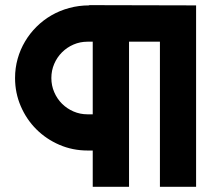

<svg xmlns="http://www.w3.org/2000/svg" viewBox="-20 -721 848 741"><path d="M736.8 0H597.2V-560.1H478V0H337.9V-140.1H317.9Q260.3 -140.1 209.2 -162.1Q158.2 -184.1 120.1 -222.2Q82 -260.3 60.1 -311.3Q38.1 -362.3 38.1 -419.9Q38.1 -458.5 48.1 -494.1Q58.1 -529.8 76.7 -561Q95.2 -592.3 121.1 -617.9Q147 -643.6 178.7 -661.9Q210.4 -680.2 247.3 -690.2Q284.2 -700.2 324.2 -700.2V-701.2L736.8 -700.2ZM317.9 -560.1Q289.1 -560.1 263.7 -549.1Q238.3 -538.1 219.2 -519Q200.2 -500 189.2 -474.4Q178.2 -448.7 178.2 -419.9Q178.2 -391.1 189.2 -365.5Q200.2 -339.8 219.2 -320.8Q238.3 -301.8 263.7 -290.8Q289.1 -279.8 317.9 -279.8H337.9V-560.1Z"/></svg>

Font: Righteous
Style: Regular
Weight: 400
Version: Version 1.000